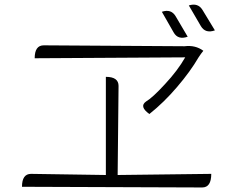

<svg xmlns="http://www.w3.org/2000/svg" viewBox="-20 -853 1040 847"><path d="M694 -801Q735 -815 755 -781L808 -691Q765 -676 746 -710L694 -801ZM813 -829Q854 -842 874 -808L928 -719Q886 -704 866 -738L813 -829ZM877 -629Q875 -627 867 -616Q860 -606 856 -600Q820 -538 761 -469Q703 -401 639 -350Q593 -383 624 -405Q653 -422 708 -482Q764 -542 797 -600L133 -596Q133 -653 173 -653L794 -649Q842 -655 877 -629ZM447 -514Q503 -514 503 -474L499 -81L912 -86Q912 -26 872 -26L77 -29Q77 -86 117 -86L447 -81V-514Z"/></svg>

Font: Swei Half Moon CJK SC
Style: Light
Weight: 300
Version: Version 2.071